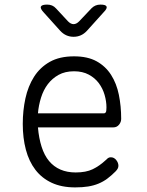

<svg xmlns="http://www.w3.org/2000/svg" viewBox="-20 -805 640 835"><path d="M462 -121Q476 -121 485.5 -109Q495 -97 495 -84Q495 -78 492 -72Q489 -66 482 -59Q464 -41 446.5 -28Q429 -15 408.5 -6.5Q388 2 363.5 6Q339 10 307 10Q248 10 205 -10Q162 -30 134 -66.5Q106 -103 92.5 -154Q79 -205 79 -266Q79 -324 90.5 -377Q102 -430 128 -471Q154 -512 196.5 -536Q239 -560 302 -560Q361 -560 400 -538.5Q439 -517 463 -479.5Q487 -442 497 -392.5Q507 -343 507 -288Q507 -274 497.5 -262.5Q488 -251 473 -251H145Q149 -204 161 -166.5Q173 -129 193.5 -104.5Q214 -80 243 -67.5Q272 -55 309 -55Q354 -55 383 -69Q412 -83 438 -107Q444 -113 449 -117Q454 -121 462 -121ZM145 -312H432Q437 -312 440 -316.5Q443 -321 443 -338Q443 -364 435 -392Q427 -420 410 -443Q393 -466 366 -480.5Q339 -495 302 -495Q263 -495 235 -479.5Q207 -464 188 -439Q169 -414 158.5 -380.5Q148 -347 145 -312ZM185 -785Q197 -785 206.5 -781Q216 -777 224 -768L276 -712Q288 -700 300 -700Q312 -700 324 -712L378 -769Q386 -777 395.5 -781Q405 -785 417 -785Q440 -785 443.5 -776.5Q447 -768 431 -752L358 -671Q346 -658 331.5 -651.5Q317 -645 300 -645Q283 -645 268.5 -651.5Q254 -658 242 -671L170 -751Q154 -768 158 -776.5Q162 -785 185 -785Z"/></svg>

Font: Maple Mono NL ExtraLight
Style: Regular
Weight: 275
Monospace: yes
Designer: subframe7536
Version: Version 7.000